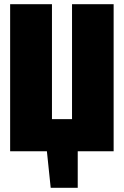

<svg xmlns="http://www.w3.org/2000/svg" viewBox="-20 -716 586 909"><path d="M518 -696V0H348V173H220L202 0H28V-696H226V-152H321V-696Z"/></svg>

Font: Fira Sans Extra Condensed Black
Style: Regular
Weight: 900
Width: 1
Designer: Carrois Corporate & Edenspiekermann AG
Foundry: Carrois Corporate GbR & Edenspiekermann AG
Version: Version 4.203